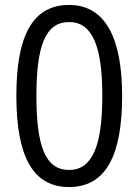

<svg xmlns="http://www.w3.org/2000/svg" viewBox="-20 -745 560 775"><path d="M473 -358C473 -595 403 -725 259 -725C108 -725 46 -595 46 -358C46 -106 117 10 259 10C412 10 473 -126 473 -358ZM127 -358C127 -557 162 -656 259 -656C354 -656 393 -556 393 -358C393 -157 353 -59 259 -59C162 -59 127 -157 127 -358Z"/></svg>

Font: Noto Sans Sinhala UI SemiCondensed
Style: Regular
Weight: 400
Width: 4
Designer: Jelle Bosma - Monotype Design Team
Foundry: Monotype Imaging Inc.
Version: Version 2.006